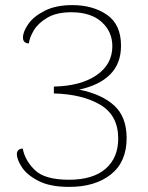

<svg xmlns="http://www.w3.org/2000/svg" viewBox="-20 -720 581 752"><path d="M46 -116Q46 -127 52.5 -132.5Q59 -138 69 -138Q78 -91 117 -53.5Q156 -16 250 -16Q344 -16 393.5 -59Q443 -102 443 -177Q443 -268 373 -309.5Q303 -351 191 -354V-381Q296 -383 358 -425.5Q420 -468 420 -539Q420 -596 378 -634Q336 -672 259 -672Q202 -672 166 -651Q130 -630 113 -602Q96 -574 93 -550Q83 -550 76.5 -555.5Q70 -561 70 -573Q70 -596 91 -626Q112 -656 155.5 -678Q199 -700 263 -700Q344 -700 399 -662Q454 -624 454 -541Q454 -471 411.5 -428.5Q369 -386 290 -369Q379 -351 427.5 -306.5Q476 -262 476 -179Q476 -86 414.5 -37Q353 12 251 12Q176 12 130.5 -11.5Q85 -35 65.5 -65.5Q46 -96 46 -116Z"/></svg>

Font: Arima Madurai Thin
Style: Regular
Weight: 250
Designer: Joana Correia and Natanael Gama
Foundry: NDISCOVER
Version: Version 1.019; ttfautohint (v1.5) -l 7 -r 28 -G 50 -x 13 -D 